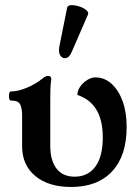

<svg xmlns="http://www.w3.org/2000/svg" viewBox="-20 -733 541 764"><path d="M263 11Q173 11 120.5 -32.5Q68 -76 68 -151V-272Q68 -303 60 -318Q52 -333 23 -333Q18 -333 16.5 -342Q15 -351 16.5 -360Q18 -369 23 -369Q51 -369 86 -383.5Q121 -398 151 -422Q162 -431 172 -431Q184 -431 184 -418Q181 -397 180.5 -375.5Q180 -354 180 -333V-154Q180 -94 205 -62Q230 -30 277 -30Q330 -30 359.5 -70Q389 -110 389 -186Q389 -322 288 -355Q288 -373 299.5 -389Q311 -405 327.5 -415Q344 -425 359 -425Q396 -425 424 -399.5Q452 -374 468 -330Q484 -286 484 -228Q484 -113 426 -51Q368 11 263 11ZM267 -530Q257 -505 243 -502Q229 -499 220.5 -511.5Q212 -524 216 -547L247 -702Q249 -712 263.5 -712.5Q278 -713 295 -707.5Q312 -702 323 -693Q334 -684 330 -675Z"/></svg>

Font: Junicode SmExp
Style: Bold
Weight: 700
Width: 6
Designer: Peter S. Baker
Version: Version 2.205; ttfautohint (v1.8.4)